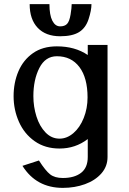

<svg xmlns="http://www.w3.org/2000/svg" viewBox="-20 -728 628 932"><path d="M424 -708H328Q328 -690 322.5 -657Q317 -624 305.5 -612Q294 -600 272 -600Q248 -600 234 -627.5Q220 -655 220 -708H124Q124 -634 163 -593Q202 -552 272 -552Q331 -552 363.5 -572Q396 -592 410 -635Q424 -678 424 -708ZM406 -510V-461Q344 -503 256 -503Q187 -503 140 -470Q93 -437 69.5 -382Q46 -327 46 -261Q46 -195 72 -136.5Q98 -78 148.5 -42.5Q199 -7 269 -7Q346 -7 406 -53V34Q406 86 373.5 111Q341 136 285 136Q246 136 223.5 118.5Q201 101 169 51L89 77Q156 184 285 184Q343 184 392.5 166Q442 148 472 114Q502 80 502 34V-510ZM405 -255Q405 -202 386.5 -155.5Q368 -109 336.5 -82Q305 -55 269 -55Q230 -55 201 -85Q172 -115 157 -162.5Q142 -210 142 -261Q142 -341 171 -398Q200 -455 256 -455Q326 -455 365.5 -402.5Q405 -350 405 -255Z"/></svg>

Font: LXGW Marker Gothic
Style: Regular
Weight: 400
Version: Version 1.001